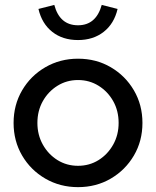

<svg xmlns="http://www.w3.org/2000/svg" viewBox="-20 -760 642 790"><path d="M301 10Q227.1 10 166.6 -25Q106.1 -60.1 71 -120Q35.9 -180 35.9 -254.1Q35.9 -328.3 71 -388.3Q106.1 -448.3 166.6 -483.4Q227.1 -518.5 301 -518.5Q375.6 -518.5 435.6 -483.5Q495.7 -448.4 530.9 -388.4Q566.1 -328.4 566.1 -254.2Q566.1 -179.9 530.9 -120Q495.7 -60.1 435.6 -25Q375.6 10 301 10ZM301 -77.8Q347.9 -77.8 385.7 -101.4Q423.5 -125.1 445.8 -165.1Q468.1 -205 468.1 -254.1Q468.1 -304.1 445.8 -343.8Q423.5 -383.5 385.6 -407.1Q347.7 -430.7 301 -430.7Q254.4 -430.7 216.5 -407.1Q178.5 -383.5 156.2 -343.8Q133.9 -304.2 133.9 -254.1Q133.9 -205.1 156.2 -165.1Q178.5 -125.1 216.4 -101.4Q254.4 -77.8 301 -77.8ZM301 -595.2Q237.8 -595.2 195.1 -628.9Q152.3 -662.6 138.2 -723.2L203.4 -739.8Q225.6 -656 301 -656Q375.3 -656 398.6 -739.8L463.8 -723.2Q449.7 -662.6 406.6 -628.9Q363.5 -595.2 301 -595.2Z"/></svg>

Font: Red Hat Display VF
Style: Regular
Weight: 300
Designer: Pentagram, MCKL
Foundry: Pentagram, MCKL
Version: Version 1.023